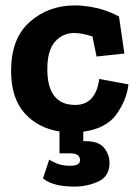

<svg xmlns="http://www.w3.org/2000/svg" viewBox="-20 -480 511 710"><path d="M385 122Q385 172 344 191Q303 210 255 210Q176 210 139 180L162 110Q173 118 192.5 125.5Q212 133 240 133Q276 133 276 112Q276 102 268.5 94.5Q261 87 237 87H200V6Q120 -6 70.5 -62Q21 -118 21 -218Q21 -338 90 -399Q159 -460 257 -460Q294 -460 336.5 -450.5Q379 -441 420 -419L440 -282L337 -271L322 -345Q283 -358 254 -358Q213 -358 184 -326.5Q155 -295 155 -224Q155 -92 258 -92Q334 -92 347 -188L455 -168Q449 -112 411.5 -58.5Q374 -5 288 7V42H296Q346 42 365.5 67.5Q385 93 385 122Z"/></svg>

Font: Zilla Slab Bold
Style: Bold
Weight: 700
Designer: Typotheque.com
Foundry: Typotheque type foundry
Version: Version 1.1; 2017; ttfautohint (v1.6)